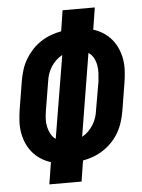

<svg xmlns="http://www.w3.org/2000/svg" viewBox="-53 -777 605 819"><g transform="rotate(-5 250.0 -367.5)"><path d="M125 0 140 -94Q117 -101 97 -114Q77 -127 62 -145Q47 -163 37.5 -185Q28 -207 24 -231Q20 -255 21.5 -280.5Q23 -306 27 -331L47 -453Q51 -475 58 -497.5Q65 -520 77.5 -541Q90 -562 106.5 -580Q123 -598 143.5 -611.5Q164 -625 186.5 -633.5Q209 -642 232 -646L246 -735H384L369 -641Q392 -634 412 -621Q432 -608 447 -590Q462 -572 471.5 -550Q481 -528 485 -504Q489 -480 487.5 -454.5Q486 -429 482 -404L462 -282Q458 -260 451 -237.5Q444 -215 432 -194Q420 -173 403 -155Q386 -137 365.5 -123.5Q345 -110 322.5 -101.5Q300 -93 277 -89L263 0ZM169 -191 228 -545Q213 -537 200.5 -525Q188 -513 179 -498.5Q170 -484 165 -468.5Q160 -453 158 -437L138 -316Q135 -298 134 -280.5Q133 -263 136.5 -246.5Q140 -230 148 -215Q156 -200 169 -191ZM282 -190Q297 -198 309 -210Q321 -222 330 -236.5Q339 -251 344 -266.5Q349 -282 351 -298L372 -419Q374 -437 375 -454.5Q376 -472 373 -488.5Q370 -505 362 -520Q354 -535 340 -544Z"/></g></svg>

Font: Iosevka SS04 Heavy
Style: Italic
Weight: 900
Italic angle: -9°
Monospace: yes
Designer: Belleve Invis
Foundry: Belleve Invis
Version: Version 19.0.0; ttfautohint (v1.8.4)